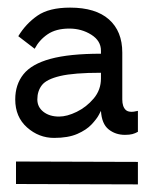

<svg xmlns="http://www.w3.org/2000/svg" viewBox="-20 -732 402 504"><path d="M122 -370Q82 -370 51 -397.5Q20 -425 20 -471Q20 -510 41.5 -537Q63 -564 112.5 -577.5Q162 -591 245 -591V-599Q245 -625 219.5 -641Q194 -657 162 -657Q127 -657 105 -642Q83 -627 71 -604L28 -637Q48 -670 78.5 -691Q109 -712 164 -712Q231 -712 266 -681Q301 -650 301 -594V-471Q301 -452 310 -443.5Q319 -435 342 -441V-386Q335 -382 327.5 -380Q320 -378 308 -378Q283 -378 265 -392.5Q247 -407 245 -441Q245 -441 239.5 -430.5Q234 -420 220.5 -405.5Q207 -391 183 -380.5Q159 -370 122 -370ZM342 -248 22 -249V-308L342 -307ZM135 -426Q156 -426 181.5 -438.5Q207 -451 226 -473.5Q245 -496 245 -526V-541Q174 -541 138 -532.5Q102 -524 90 -508.5Q78 -493 78 -471Q78 -451 94 -438.5Q110 -426 135 -426Z"/></svg>

Font: Inclusive Sans Light
Style: Regular
Weight: 300
Designer: Olivia King
Foundry: Olivia King
Version: Version 2.004